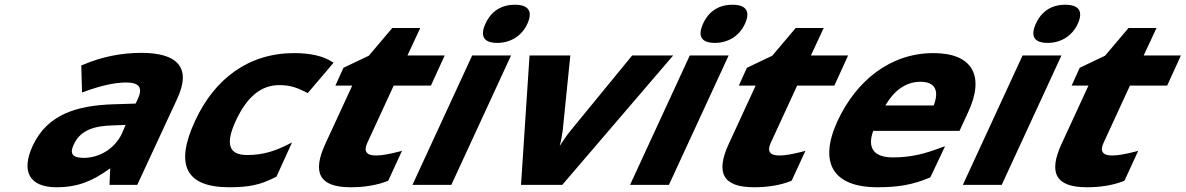

<svg xmlns="http://www.w3.org/2000/svg" viewBox="-20 -780 5002 810"><path d="M331 -507 323 -504 326 -390 335 -393C408 -420 468 -432 512 -432C569 -432 584 -409 560 -359L552 -343L457 -340C307 -335 180 -299 118 -165C68 -57 104 10 218 10C264 10 303 3 338 -10C371 -22 405 -41 445 -70L442 0H559L727 -362C791 -499 724 -557 576 -557C493 -557 411 -541 331 -507ZM291 -170C319 -232 379 -249 456 -251L510 -253L494 -216C464 -153 400 -114 333 -114C285 -114 273 -132 291 -170Z M1146 -34 1212 -179 1198 -172C1143 -144 1092 -126 1023 -126C946 -126 929 -171 975 -271C1023 -374 1083 -421 1159 -421C1210 -421 1241 -406 1273 -390L1278 -387L1387 -515L1383 -518C1344 -544 1289 -556 1221 -556C1029 -556 885 -448 803 -270C717 -85 763 10 947 10C1030 10 1078 0 1141 -32Z M1641 -419H1798L1856 -546H1699L1753 -662H1635L1536 -545L1429 -494L1395 -419H1466L1352 -172C1298 -54 1324 10 1459 10C1516 10 1568 2 1614 -16L1618 -18L1676 -144L1666 -141C1623 -130 1591 -124 1566 -124C1527 -124 1513 -141 1529 -176Z M2152 -760C2095 -760 2052 -733 2028 -680C2004 -627 2021 -599 2078 -599C2132 -599 2181 -627 2205 -680C2229 -733 2209 -760 2152 -760ZM2136 -546H1972L1720 0H1884Z M2352 0 2820 -546H2647L2388 -230C2368 -206 2356 -186 2341 -164C2347 -185 2351 -207 2354 -230L2386 -546H2214L2178 0Z M3070 -760C3013 -760 2970 -733 2946 -680C2922 -627 2939 -599 2996 -599C3050 -599 3099 -627 3123 -680C3147 -733 3127 -760 3070 -760ZM3054 -546H2890L2638 0H2802Z M3343 -419H3500L3558 -546H3401L3455 -662H3337L3238 -545L3131 -494L3097 -419H3168L3054 -172C3000 -54 3026 10 3161 10C3218 10 3270 2 3316 -16L3320 -18L3378 -144L3368 -141C3325 -130 3293 -124 3268 -124C3229 -124 3215 -141 3231 -176Z M3715 -335C3750 -395 3799 -435 3863 -435C3926 -435 3943 -397 3919 -335ZM3905 -32 3967 -163 3952 -158C3883 -132 3826 -116 3747 -116C3665 -116 3638 -157 3664 -228H4028L4064 -306C4136 -460 4083 -556 3918 -556C3737 -556 3593 -441 3513 -269C3433 -94 3493 10 3682 10C3771 10 3831 -1 3901 -30Z M4474 -760C4417 -760 4374 -733 4350 -680C4326 -627 4343 -599 4400 -599C4454 -599 4503 -627 4527 -680C4551 -733 4531 -760 4474 -760ZM4458 -546H4294L4042 0H4206Z M4747 -419H4904L4962 -546H4805L4859 -662H4741L4642 -545L4535 -494L4501 -419H4572L4458 -172C4404 -54 4430 10 4565 10C4622 10 4674 2 4720 -16L4724 -18L4782 -144L4772 -141C4729 -130 4697 -124 4672 -124C4633 -124 4619 -141 4635 -176Z"/></svg>

Font: Passageway
Style: BdSuIt
Weight: 700
Foundry: Ascender Corporation
Version: Version 1.11